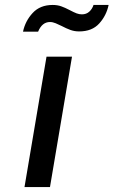

<svg xmlns="http://www.w3.org/2000/svg" viewBox="-20 -756 459 776"><path d="M168 -527H271L182 0H79ZM193 -736Q212 -736 227.5 -730.5Q243 -725 262 -715Q279 -706 289.5 -702Q300 -698 311 -698Q329 -698 341 -709Q353 -720 358 -736H419Q410 -693 381 -661Q352 -629 300 -629Q281 -629 264.5 -635Q248 -641 229 -651Q217 -657 205 -662Q193 -667 182 -667Q150 -667 134 -628H73Q82 -671 112 -703.5Q142 -736 193 -736Z"/></svg>

Font: Be Vietnam Medium
Style: Italic
Weight: 500
Italic angle: -9.444°
Designer: Gabriel Lam
Foundry: TypeRant
Version: Version 3.000